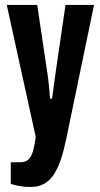

<svg xmlns="http://www.w3.org/2000/svg" viewBox="-20 -547 397 766"><path d="M101.4 199Q78.8 199 56.7 195Q34.5 191 23 186.5V100.4H59.2Q80.6 100.4 92.6 90.1Q104.6 79.8 111.1 57.5Q117.6 35.1 122.7 0L7 -527.2H128.5L169.9 -249.4Q171.9 -236.3 173.8 -218.7Q175.7 -201.1 177.2 -184Q178.7 -167 179.5 -153.6H187.7Q189.5 -166.1 191.7 -182.3Q193.8 -198.6 196.1 -215.9Q198.4 -233.2 200.7 -248.8Q203 -264.3 204.7 -276.8L241.3 -527.2H355.1L244.8 4.4Q235.6 50.1 223.7 86.3Q211.9 122.4 195.9 147.4Q179.8 172.3 157.1 185.7Q134.3 199 101.4 199Z"/></svg>

Font: Archivo SemiBold ExtraCondensed
Style: Regular
Weight: 600
Width: 2
Version: Version 2.001